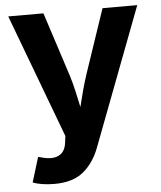

<svg xmlns="http://www.w3.org/2000/svg" viewBox="-53 -592 709 847"><g transform="rotate(-5 301.0 -169.0)"><path d="M58.6 193.4 92.3 83 110.4 87.4Q154.8 99.6 183.1 85.7Q211.4 71.8 216.3 30.8L220.2 1.5L15.1 -545.9H170.9L262.7 -262.7Q273.9 -227.1 281.7 -191.7Q289.6 -156.2 297.4 -120.1Q306.2 -156.7 315.7 -192.1Q325.2 -227.5 336.9 -262.7L432.6 -545.9H586.4L354.5 64.5Q329.6 130.4 283 169.2Q236.3 208 154.3 208Q125 208 99.6 203.9Q74.2 199.7 58.6 193.4Z"/></g></svg>

Font: Inter
Style: Bold
Weight: 700
Designer: Rasmus Andersson
Foundry: rsms
Version: Version 4.001;git-9221beed3